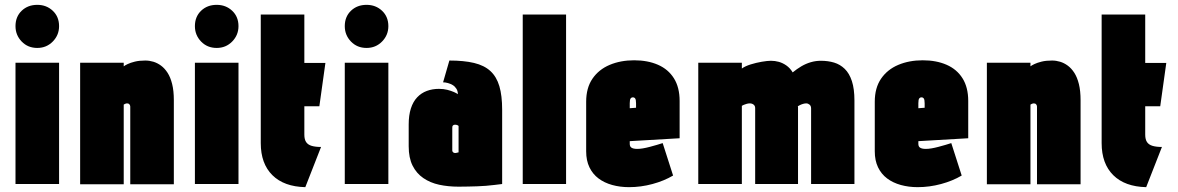

<svg xmlns="http://www.w3.org/2000/svg" viewBox="-20 -760 4865 793"><path d="M44 0H224V-501H44ZM134 -740Q95 -740 69.5 -715.5Q44 -691 44 -652Q44 -615 69.5 -588.5Q95 -562 134 -562Q172 -562 198 -588.5Q224 -615 224 -652Q224 -691 198 -715.5Q172 -740 134 -740Z M518 -320V1H698V-346Q698 -385 691 -413Q684 -441 672 -459.5Q660 -478 645 -489Q630 -500 613.5 -505Q597 -510 580 -510Q555 -510 537 -505.5Q519 -501 507.5 -495.5Q496 -490 491 -486V-501H311V1H491V-328Q494 -330 496.5 -331Q499 -332 501 -332.5Q503 -333 505 -333Q508 -333 510.5 -332Q513 -331 514.5 -329Q516 -327 517 -325Q518 -323 518 -320Z M785 0H965V-501H785ZM875 -740Q836 -740 810.5 -715.5Q785 -691 785 -652Q785 -615 810.5 -588.5Q836 -562 875 -562Q913 -562 939 -588.5Q965 -615 965 -652Q965 -691 939 -715.5Q913 -740 875 -740Z M1237 -204V-321H1299L1324 -500H1237V-700H1057V-169Q1057 -84 1105 -36.5Q1153 11 1241 13L1306 -153Q1283 -153 1267.5 -157.5Q1252 -162 1244.5 -173Q1237 -184 1237 -204Z M1404 0H1584V-501H1404ZM1494 -740Q1455 -740 1429.5 -715.5Q1404 -691 1404 -652Q1404 -615 1429.5 -588.5Q1455 -562 1494 -562Q1532 -562 1558 -588.5Q1584 -615 1584 -652Q1584 -691 1558 -715.5Q1532 -740 1494 -740Z M1871 -371Q1866 -375 1854.5 -380Q1843 -385 1827.5 -389Q1812 -393 1793 -393Q1766 -393 1743 -384.5Q1720 -376 1703 -358Q1686 -340 1677 -312Q1668 -284 1668 -246V-156Q1668 -108 1684 -76Q1700 -44 1728.5 -24.5Q1757 -5 1794 3Q1831 11 1874 11Q1894 11 1913 10.5Q1932 10 1950.5 9.5Q1969 9 1986.5 7.5Q2004 6 2021 4Q2038 2 2054 0V-307Q2054 -365 2042.5 -404Q2031 -443 2005.5 -466.5Q1980 -490 1938 -500Q1896 -510 1836 -510L1810 -420Q1819 -420 1830 -417Q1841 -414 1850 -408.5Q1859 -403 1865 -393.5Q1871 -384 1871 -371ZM1874 -240V-131Q1874 -131 1873 -130.5Q1872 -130 1871 -130Q1870 -130 1868 -129.5Q1866 -129 1864.5 -128.5Q1863 -128 1861 -128Q1858 -128 1856 -128.5Q1854 -129 1852 -130.5Q1850 -132 1849 -134Q1848 -136 1848 -138V-232Q1848 -235 1848.5 -237.5Q1849 -240 1850.5 -241.5Q1852 -243 1854 -244Q1856 -245 1859 -245Q1862 -245 1864.5 -244.5Q1867 -244 1869.5 -243Q1872 -242 1874 -240Z M2139 0H2318V-700H2139Z M2581 -166V-177L2787 -189V-343Q2787 -399 2763.5 -436.5Q2740 -474 2697.5 -492.5Q2655 -511 2599 -511Q2543 -511 2498 -492Q2453 -473 2427 -435Q2401 -397 2401 -340V-135Q2401 -97 2414.5 -69Q2428 -41 2452 -23Q2476 -5 2508.5 4Q2541 13 2578 13Q2627 13 2675 0Q2723 -13 2760 -35L2717 -169Q2696 -162 2664 -153.5Q2632 -145 2612 -145Q2603 -145 2597 -146.5Q2591 -148 2587.5 -150.5Q2584 -153 2582.5 -157Q2581 -161 2581 -166ZM2607 -333V-315L2581 -313V-334Q2581 -342 2582 -347Q2583 -352 2586 -355Q2589 -358 2594 -358Q2599 -358 2602 -355Q2605 -352 2606 -346.5Q2607 -341 2607 -333Z M3330 -312V0H3509V-345Q3509 -393 3498.5 -425Q3488 -457 3469 -475.5Q3450 -494 3425 -501.5Q3400 -509 3370 -509Q3349 -509 3328.5 -503Q3308 -497 3289.5 -486Q3271 -475 3254 -461Q3243 -479 3228 -489.5Q3213 -500 3197 -504.5Q3181 -509 3164 -509Q3150 -509 3126.5 -505Q3103 -501 3080.5 -494Q3058 -487 3044 -477V-501H2864V0H3044V-323Q3047 -325 3052 -327Q3057 -329 3063.5 -331Q3070 -333 3077 -333Q3082 -333 3086 -331.5Q3090 -330 3093 -327.5Q3096 -325 3097.5 -321.5Q3099 -318 3099 -313V0H3276V-312Q3276 -314 3276 -317Q3276 -320 3275 -321Q3278 -323 3284 -326Q3290 -329 3297 -331Q3304 -333 3310 -333Q3314 -333 3317.5 -331.5Q3321 -330 3324 -327.5Q3327 -325 3328.5 -321Q3330 -317 3330 -312Z M3773 -166V-177L3979 -189V-343Q3979 -399 3955.5 -436.5Q3932 -474 3889.5 -492.5Q3847 -511 3791 -511Q3735 -511 3690 -492Q3645 -473 3619 -435Q3593 -397 3593 -340V-135Q3593 -97 3606.5 -69Q3620 -41 3644 -23Q3668 -5 3700.5 4Q3733 13 3770 13Q3819 13 3867 0Q3915 -13 3952 -35L3909 -169Q3888 -162 3856 -153.5Q3824 -145 3804 -145Q3795 -145 3789 -146.5Q3783 -148 3779.5 -150.5Q3776 -153 3774.5 -157Q3773 -161 3773 -166ZM3799 -333V-315L3773 -313V-334Q3773 -342 3774 -347Q3775 -352 3778 -355Q3781 -358 3786 -358Q3791 -358 3794 -355Q3797 -352 3798 -346.5Q3799 -341 3799 -333Z M4263 -320V1H4443V-346Q4443 -385 4436 -413Q4429 -441 4417 -459.5Q4405 -478 4390 -489Q4375 -500 4358.5 -505Q4342 -510 4325 -510Q4300 -510 4282 -505.5Q4264 -501 4252.5 -495.5Q4241 -490 4236 -486V-501H4056V1H4236V-328Q4239 -330 4241.5 -331Q4244 -332 4246 -332.5Q4248 -333 4250 -333Q4253 -333 4255.5 -332Q4258 -331 4259.5 -329Q4261 -327 4262 -325Q4263 -323 4263 -320Z M4710 -204V-321H4772L4797 -500H4710V-700H4530V-169Q4530 -84 4578 -36.5Q4626 11 4714 13L4779 -153Q4756 -153 4740.5 -157.5Q4725 -162 4717.5 -173Q4710 -184 4710 -204Z"/></svg>

Font: Advent Pro Black
Style: Regular
Weight: 900
Version: Version 3.000